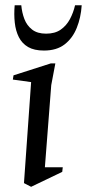

<svg xmlns="http://www.w3.org/2000/svg" viewBox="-20 -701 328 725"><path d="M97.5 4.4 70.5 -9.6 97.5 -391 28.5 -400.5 31 -416.5 171.5 -461.5H189L173.5 -379.5L149.5 -69.4H217L215 -52ZM145.9 -510.1Q109 -510.1 86 -523.5Q63.1 -537 51.2 -560.7Q39.2 -584.3 35.8 -615.5Q32.4 -646.6 35.4 -681H60.4Q62.8 -653.6 72.1 -629.1Q81.4 -604.7 101.3 -589.3Q121.2 -573.9 153.9 -573.9Q187.7 -573.9 209.3 -589.1Q230.9 -604.3 244 -628.7Q257 -653.1 263.4 -681H288.5Q285.5 -634.6 269.8 -595.7Q254.2 -556.7 224 -533.4Q193.8 -510.1 145.9 -510.1Z"/></svg>

Font: Ancizar Serif Light
Style: Italic
Weight: 300
Italic angle: -4°
Designer: Cesar Puertas, Viviana Monsalve, Julian Moncada, Julian Prieto, Jose Castro, Felipe Aragon, Mariel Hernandez, Sara Alarc
Version: Version 8.100